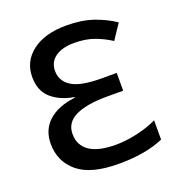

<svg xmlns="http://www.w3.org/2000/svg" viewBox="-133 -833 881 952"><g transform="rotate(-20 308.0 -357.0)"><path d="M322.3 -724.1Q401.9 -724.1 462.9 -703.1Q523.9 -682.1 571.8 -649.4L519 -570.3Q478.5 -596.7 433.3 -613Q388.2 -629.4 328.6 -629.4Q264.6 -629.4 228.5 -603.3Q192.4 -577.1 192.4 -530.8Q192.4 -478 239 -447.8Q285.6 -417.5 397.5 -417.5H476.6V-323.7H391.6Q283.2 -323.7 225.1 -295.7Q167 -267.6 167 -207Q167 -147.9 212.9 -116Q258.8 -84 352.1 -84Q405.3 -84 464.8 -97.4Q524.4 -110.8 570.3 -133.3V-31.7Q525.4 -11.7 466.1 -1Q406.7 9.8 333.5 9.8Q186 9.8 117.4 -47.9Q48.8 -105.5 48.8 -198.2Q48.8 -272.5 98.6 -317.4Q148.4 -362.3 239.3 -373V-376.5Q167 -388.2 121.3 -428Q75.7 -467.8 75.7 -541.5Q75.7 -623 141.4 -673.6Q207 -724.1 322.3 -724.1Z"/></g></svg>

Font: Open Sans SemiBold
Style: Regular
Weight: 600
Designer: Monotype Design Team
Foundry: Monotype Imaging Inc.
Version: Version 3.003; ttfautohint (v1.8.4)